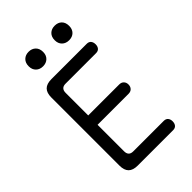

<svg xmlns="http://www.w3.org/2000/svg" viewBox="-273 -1044 1147 1147"><g transform="rotate(-45 300.0 -471.0)"><path d="M185 -421H447Q465 -421 475.5 -410Q486 -399 486 -382Q486 -364 475.5 -353Q465 -342 447 -342H185V-118Q185 -99 194.5 -89Q204 -79 223 -79H481Q499 -79 508 -68Q517 -57 517 -40Q517 -22 508 -11Q499 0 481 0H183Q143 0 124 -19Q105 -38 105 -77V-653Q105 -692 124 -711Q143 -730 183 -730H481Q499 -730 508 -719Q517 -708 517 -690Q517 -673 508 -662Q499 -651 481 -651H223Q204 -651 194.5 -641Q185 -631 185 -612ZM422 -819Q395 -819 378 -835.5Q361 -852 361 -880Q361 -909 378 -925.5Q395 -942 422 -942Q450 -942 466.5 -925.5Q483 -909 483 -880Q483 -852 466.5 -835.5Q450 -819 422 -819ZM202 -819Q175 -819 158 -835.5Q141 -852 141 -880Q141 -909 158 -925.5Q175 -942 202 -942Q229 -942 246 -925.5Q263 -909 263 -880Q263 -852 246 -835.5Q229 -819 202 -819Z"/></g></svg>

Font: Maple Mono NL Light
Style: Regular
Weight: 300
Monospace: yes
Designer: subframe7536
Version: Version 7.000